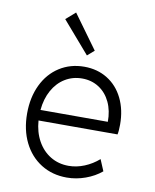

<svg xmlns="http://www.w3.org/2000/svg" viewBox="-86 -835 735 908"><g transform="rotate(10 281.0 -381.0)"><path d="M60.1 -258.3Q60.1 -335.9 88.9 -396Q117.7 -456.1 169.9 -489.5Q222.2 -522.9 289.1 -522.9Q351.6 -522.9 400.1 -492.9Q448.7 -462.9 475.6 -408.2Q502.4 -353.5 502.4 -282.7Q502.4 -252.4 498.5 -234.9H119.1Q123 -179.7 146.5 -137.5Q169.9 -95.2 208.5 -71.8Q247.1 -48.3 295.9 -48.3Q334 -48.3 371.6 -63.7Q409.2 -79.1 439.9 -106L462.9 -51.3Q430.2 -23.9 386.2 -8.1Q342.3 7.8 296.9 7.8Q227.1 7.8 173.3 -25.9Q119.6 -59.6 89.8 -119.9Q60.1 -180.2 60.1 -258.3ZM442.9 -285.6Q443.4 -338.4 424.1 -379.4Q404.8 -420.4 369.4 -443.4Q334 -466.3 288.6 -466.3Q243.2 -466.3 206.5 -443.8Q169.9 -421.4 147.2 -380.4Q124.5 -339.4 119.6 -285.6ZM160.2 -729 205.6 -768.6 323.7 -606 291 -577.6Z"/></g></svg>

Font: Reddit Mono Light
Style: Regular
Weight: 300
Monospace: yes
Designer: Stephen Hutchings
Foundry: Reddit
Version: Version 1.011